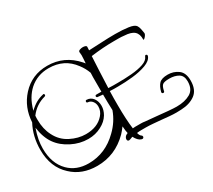

<svg xmlns="http://www.w3.org/2000/svg" viewBox="-117 -790 1149 1035"><g transform="rotate(-30 458.0 -272.5)"><path d="M227 29Q132 29 71 -29Q3 -91 3 -199Q3 -283 39 -350Q44 -441 102 -505Q165 -574 261 -574Q367 -574 439 -492L448 -481L450 -509L451 -532Q450 -534 450 -539V-545L449 -550Q449 -558 458.5 -561.5Q468 -565 478 -565Q487 -565 494 -562Q501 -559 500 -553L499 -533Q532 -534 576.5 -536.5Q621 -539 664 -539Q710 -539 745.5 -534Q781 -529 790 -515Q796 -506 799 -492Q802 -478 804 -464Q804 -458 798.5 -450Q793 -442 787 -437.5Q781 -433 781 -438Q782 -472 763.5 -488.5Q745 -505 702 -507Q686 -509 669.5 -509Q653 -509 637 -509Q603 -509 568.5 -506.5Q534 -504 496 -499Q494 -462 491.5 -411.5Q489 -361 487 -305Q501 -304 517 -304Q533 -304 549 -304Q591 -304 632.5 -307.5Q674 -311 705 -321.5Q736 -332 744 -353Q746 -359 751 -359Q755 -359 757.5 -355.5Q760 -352 758 -347Q749 -323 712.5 -309.5Q676 -296 628.5 -291Q581 -286 537 -286Q524 -286 510.5 -286Q497 -286 486 -287Q485 -265 485 -242.5Q485 -220 485 -199Q485 -156 487 -118Q489 -80 493 -51Q500 -52 507.5 -52Q515 -52 523 -52Q534 -52 545 -52Q556 -52 568 -50Q595 -48 632.5 -44Q670 -40 704.5 -37Q739 -34 757 -34Q808 -34 842 -53.5Q876 -73 876 -123Q876 -158 853 -171.5Q830 -185 797 -185Q764 -185 754 -176Q744 -167 739 -141Q738 -134 731 -134Q727 -134 724.5 -137Q722 -140 723 -144Q731 -176 746.5 -192Q762 -208 800 -208Q836 -208 864 -187.5Q892 -167 892 -119Q892 -61 857.5 -35.5Q823 -10 770 -8Q763 -8 755.5 -7.5Q748 -7 740 -7Q730 -7 719 -7.5Q708 -8 697 -9Q677 -11 650.5 -13.5Q624 -16 599 -18Q574 -20 556 -20H528Q521 -20 514 -19.5Q507 -19 500 -18Q505 1 514 6Q519 9 519 15Q519 20 514.5 23Q510 26 502 23Q483 16 468 -13L452 -7Q446 -5 444 -5Q433 -5 433 -17Q433 -23 437 -29.5Q441 -36 449 -40L456 -43Q454 -53 452.5 -62Q451 -71 451 -79L450 -88L436 -70Q432 -66 428.5 -61.5Q425 -57 421 -53Q339 29 227 29ZM194 -6Q298 -6 377 -84Q425 -130 447 -191Q446 -217 445.5 -241.5Q445 -266 445 -289L415 -292Q406 -292 406 -300Q406 -307 415 -307H445V-369Q445 -383 445 -397Q445 -411 446 -424Q434 -457 413 -484Q358 -559 261 -559Q191 -559 141 -515Q119 -495 103 -468Q87 -441 76 -401Q99 -423 120 -434.5Q141 -446 164 -451L166 -452Q173 -452 173 -444Q173 -439 167 -437Q109 -422 72 -373L71 -359V-347Q71 -290 94 -246Q118 -198 165 -174Q212 -150 259 -150Q332 -150 371 -195Q391 -218 391 -246Q391 -265 381 -278Q370 -293 353 -294Q346 -294 346 -301Q346 -309 354 -309Q379 -308 394 -288Q408 -268 408 -241Q408 -215 393 -189Q375 -159 340 -141Q303 -121 258 -121Q205 -121 156 -146Q106 -171 77.5 -211.5Q49 -252 40 -316Q28 -281 23 -253.5Q18 -226 18 -199Q18 -106 71 -53Q118 -6 194 -6Z"/></g></svg>

Font: Puppies Play
Style: Regular
Weight: 400
Designer: Robert E. Leuschke
Foundry: Robert E. Leuschke
Version: Version 1.010; ttfautohint (v1.8.3)